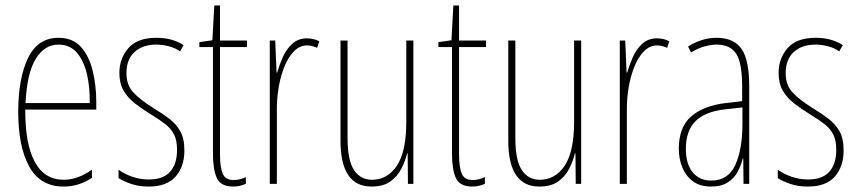

<svg xmlns="http://www.w3.org/2000/svg" viewBox="-20 -742 3156 706"><path d="M195 -603Q248 -603 278 -569Q308 -535 321 -481Q334 -427 334 -367V-339H73Q72 -214 107.5 -147.5Q143 -81 214 -81Q266 -81 318 -118V-88Q297 -74 271 -65Q245 -56 214 -56Q128 -56 87.5 -129.5Q47 -203 47 -330Q47 -454 83 -528.5Q119 -603 195 -603ZM195 -578Q143 -578 111 -525Q79 -472 74 -363H310Q311 -422 299.5 -470.5Q288 -519 262.5 -548.5Q237 -578 195 -578Z M658 -189Q658 -129 625.5 -92.5Q593 -56 527 -56Q490 -56 461.5 -66Q433 -76 416 -87V-118Q438 -102 467 -92Q496 -82 527 -82Q580 -82 605.5 -110.5Q631 -139 631 -191Q631 -226 620 -247.5Q609 -269 588 -285.5Q567 -302 537 -320Q503 -341 476.5 -361.5Q450 -382 434.5 -408.5Q419 -435 419 -474Q419 -527 452 -565Q485 -603 555 -603Q614 -603 655 -576L642 -553Q626 -565 602 -571.5Q578 -578 554 -578Q505 -578 475 -551Q445 -524 445 -473Q445 -430 469.5 -403Q494 -376 542 -346Q575 -326 601 -306.5Q627 -287 642.5 -260Q658 -233 658 -189Z M839 -80Q852 -80 864.5 -83.5Q877 -87 884 -91V-66Q874 -62 863 -59Q852 -56 838 -56Q792 -56 777.5 -87Q763 -118 763 -178V-569H713V-587L761 -594L768 -722H789V-593H888V-569H789V-174Q789 -126 799 -103Q809 -80 839 -80Z M1109 -601Q1119 -601 1131.5 -598.5Q1144 -596 1154 -590L1146 -566Q1140 -569 1130 -572Q1120 -575 1109 -575Q1082 -575 1061 -553.5Q1040 -532 1026 -497.5Q1012 -463 1005 -422.5Q998 -382 998 -343V-66H972V-593H992L997 -475H999Q1007 -502 1019.5 -531Q1032 -560 1054 -580.5Q1076 -601 1109 -601Z M1500 -593V-66H1480L1479 -178H1477Q1470 -149 1455.5 -121Q1441 -93 1415 -74.5Q1389 -56 1346 -56Q1232 -56 1232 -225V-593H1258V-233Q1258 -153 1281.5 -117Q1305 -81 1348 -81Q1405 -81 1439.5 -133Q1474 -185 1474 -294V-593Z M1718 -80Q1731 -80 1743.5 -83.5Q1756 -87 1763 -91V-66Q1753 -62 1742 -59Q1731 -56 1717 -56Q1671 -56 1656.5 -87Q1642 -118 1642 -178V-569H1592V-587L1640 -594L1647 -722H1668V-593H1767V-569H1668V-174Q1668 -126 1678 -103Q1688 -80 1718 -80Z M2117 -593V-66H2097L2096 -178H2094Q2087 -149 2072.5 -121Q2058 -93 2032 -74.5Q2006 -56 1963 -56Q1849 -56 1849 -225V-593H1875V-233Q1875 -153 1898.5 -117Q1922 -81 1965 -81Q2022 -81 2056.5 -133Q2091 -185 2091 -294V-593Z M2396 -601Q2406 -601 2418.5 -598.5Q2431 -596 2441 -590L2433 -566Q2427 -569 2417 -572Q2407 -575 2396 -575Q2369 -575 2348 -553.5Q2327 -532 2313 -497.5Q2299 -463 2292 -422.5Q2285 -382 2285 -343V-66H2259V-593H2279L2284 -475H2286Q2294 -502 2306.5 -531Q2319 -560 2341 -580.5Q2363 -601 2396 -601Z M2615 -603Q2678 -603 2706.5 -562.5Q2735 -522 2735 -424V-66H2714L2713 -159H2711Q2705 -134 2692.5 -110.5Q2680 -87 2656.5 -71.5Q2633 -56 2595 -56Q2553 -56 2527 -76Q2501 -96 2488.5 -127.5Q2476 -159 2476 -195Q2476 -274 2521 -313.5Q2566 -353 2648 -363L2709 -370V-421Q2709 -511 2687 -544.5Q2665 -578 2615 -578Q2597 -578 2573 -572Q2549 -566 2521 -549L2510 -571Q2561 -603 2615 -603ZM2647 -340Q2573 -332 2537.5 -296.5Q2502 -261 2502 -195Q2502 -139 2527 -108.5Q2552 -78 2595 -78Q2658 -78 2684 -136Q2710 -194 2710 -286V-347Z M3082 -189Q3082 -129 3049.5 -92.5Q3017 -56 2951 -56Q2914 -56 2885.5 -66Q2857 -76 2840 -87V-118Q2862 -102 2891 -92Q2920 -82 2951 -82Q3004 -82 3029.5 -110.5Q3055 -139 3055 -191Q3055 -226 3044 -247.5Q3033 -269 3012 -285.5Q2991 -302 2961 -320Q2927 -341 2900.5 -361.5Q2874 -382 2858.5 -408.5Q2843 -435 2843 -474Q2843 -527 2876 -565Q2909 -603 2979 -603Q3038 -603 3079 -576L3066 -553Q3050 -565 3026 -571.5Q3002 -578 2978 -578Q2929 -578 2899 -551Q2869 -524 2869 -473Q2869 -430 2893.5 -403Q2918 -376 2966 -346Q2999 -326 3025 -306.5Q3051 -287 3066.5 -260Q3082 -233 3082 -189Z"/></svg>

Font: Noto Sans Malayalam UI ExtraCondensed Thin
Style: Regular
Weight: 100
Width: 2
Designer: Jelle Bosma - Monotype Design Team
Foundry: Monotype Imaging Inc.
Version: Version 2.104; ttfautohint (v1.8.4.7-5d5b)